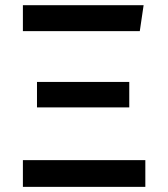

<svg xmlns="http://www.w3.org/2000/svg" viewBox="-20 -728 655 748"><path d="M539.5 -707.7 524.6 -606.7H69.2V-707.7ZM483.6 -408.7V-309.7H124.1V-408.7ZM546.2 -104.1V0H69.2V-104.1Z"/></svg>

Font: Fira Code Medium
Style: Regular
Weight: 500
Designer: Carrois Corporate, Edenspiekermann AG, Nikita Prokopov
Foundry: Carrois Corporate, Edenspiekermann AG, Nikita Prokopov
Version: Version 6.002